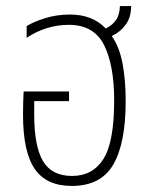

<svg xmlns="http://www.w3.org/2000/svg" viewBox="-20 -604 482 634"><path d="M217 10Q133 10 94.5 -46.5Q56 -103 56 -225Q56 -241 56.5 -263.5Q57 -286 58 -302H208V-270H93V-225Q93 -121 122 -72Q151 -23 218 -23Q286 -23 321.5 -79Q357 -135 357 -272Q357 -389 323.5 -455.5Q290 -522 207 -522Q169 -522 133 -510.5Q97 -499 68 -479V-518Q91 -532 129 -544Q167 -556 211 -556Q286 -556 329 -510Q349 -519 362 -536.5Q375 -554 376 -584H413Q413 -547 395 -522.5Q377 -498 349 -485Q374 -450 384.5 -395Q395 -340 395 -270Q395 -131 354 -60.5Q313 10 217 10Z"/></svg>

Font: Noto Sans Thai Cond ExtLt
Style: Regular
Weight: 200
Width: 3
Designer: Monotype Design Team
Foundry: Monotype Imaging Inc.
Version: Version 2.002; ttfautohint (v1.8.4.7-5d5b)